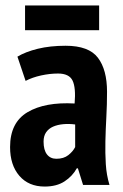

<svg xmlns="http://www.w3.org/2000/svg" viewBox="-20 -678 453 705"><path d="M44 -470Q74 -488 119 -499Q164 -510 221 -510Q306 -510 339.5 -466Q373 -422 373 -341Q373 -294 370.5 -248.5Q368 -203 367 -159.5Q366 -116 368.5 -75.5Q371 -35 382 1H285L266 -60H262Q246 -31 217 -12Q188 7 144 7Q85 7 51 -32.5Q17 -72 17 -138Q17 -228 81 -266Q145 -304 254 -298Q259 -356 246.5 -382Q234 -408 193 -408Q163 -408 131 -401Q99 -394 74 -381ZM187 -95Q214 -95 231 -108.5Q248 -122 256 -138V-221Q233 -224 212 -222Q191 -220 175 -213Q159 -206 149.5 -192.5Q140 -179 140 -158Q140 -127 152.5 -111Q165 -95 187 -95ZM72 -658H344V-567H72Z"/></svg>

Font: PT Sans Narrow
Style: Bold
Weight: 700
Width: 3
Designer: A.Korolkova, O.Umpeleva, V.Yefimov
Foundry: ParaType Ltd
Version: Version 2.003W OFL